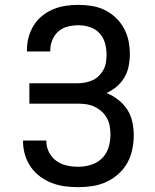

<svg xmlns="http://www.w3.org/2000/svg" viewBox="-20 -763 640 791"><path d="M303 8Q275 8 247.5 4.5Q220 1 194 -9Q168 -19 145.5 -35.5Q123 -52 107 -75Q91 -98 83 -125Q75 -152 75 -179V-184H171V-181Q171 -157 182 -135.5Q193 -114 212.5 -100Q232 -86 255.5 -81Q279 -76 303 -76Q329 -76 355 -84Q381 -92 400 -110.5Q419 -129 427 -155Q435 -181 435 -208Q435 -226 432 -243.5Q429 -261 420.5 -276.5Q412 -292 398.5 -304Q385 -316 369 -323.5Q353 -331 335.5 -333.5Q318 -336 300 -336H101V-420H300Q316 -420 331.5 -423Q347 -426 361.5 -432.5Q376 -439 387.5 -450.5Q399 -462 406.5 -476Q414 -490 416.5 -506Q419 -522 419 -538Q419 -562 412.5 -585.5Q406 -609 389.5 -626.5Q373 -644 350 -651.5Q327 -659 303 -659Q281 -659 259 -653.5Q237 -648 220.5 -633.5Q204 -619 195.5 -598Q187 -577 187 -555V-551H91V-558Q91 -584 98 -610Q105 -636 119 -658.5Q133 -681 154 -698Q175 -715 199.5 -725Q224 -735 250 -739Q276 -743 303 -743Q331 -743 358.5 -738.5Q386 -734 411 -722Q436 -710 456.5 -690.5Q477 -671 490.5 -646.5Q504 -622 509.5 -594.5Q515 -567 515 -539Q515 -515 510 -490Q505 -465 492.5 -444Q480 -423 461 -406.5Q442 -390 419 -380Q445 -369 467 -352Q489 -335 504 -312Q519 -289 525 -261.5Q531 -234 531 -206Q531 -177 525 -147.5Q519 -118 504.5 -92Q490 -66 467.5 -46Q445 -26 418 -13.5Q391 -1 361.5 3.5Q332 8 303 8Z"/></svg>

Font: Iosevka Medium Extended
Style: Regular
Weight: 500
Width: 7
Monospace: yes
Designer: Belleve Invis
Foundry: Belleve Invis
Version: Version 32.5.0; ttfautohint (v1.8.4)